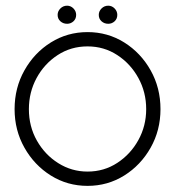

<svg xmlns="http://www.w3.org/2000/svg" viewBox="-20 -624 600 658"><path d="M280 13Q211 13 154.2 -22.5Q97.5 -58 63.8 -117.8Q30 -177.5 30 -250Q30 -323 63.8 -383Q97.5 -443 154.2 -478.5Q211 -514 280 -514Q349 -514 405.8 -478.5Q462.5 -443 496.2 -383Q530 -323 530 -250Q530 -177.5 496.2 -117.8Q462.5 -58 405.8 -22.5Q349 13 280 13ZM280 -36Q336.5 -36 382 -65.8Q427.5 -95.5 454.2 -144Q481 -192.5 481 -250Q481 -308 454.2 -356.8Q427.5 -405.5 382 -435.2Q336.5 -465 280 -465Q223 -465 177.5 -435.2Q132 -405.5 105.5 -356.8Q79 -308 79 -250Q79 -190.5 106.5 -142Q134 -93.5 179.8 -64.8Q225.5 -36 280 -36ZM210 -542.5Q196.5 -542.5 187 -551Q177.5 -559.5 177.5 -573Q177.5 -585.5 187 -595Q196.5 -604.5 210 -604.5Q222.5 -604.5 231.8 -595Q241 -585.5 241 -573Q241 -559.5 231.8 -551Q222.5 -542.5 210 -542.5ZM351 -542.5Q337.5 -542.5 328 -551Q318.5 -559.5 318.5 -573Q318.5 -585.5 328 -595Q337.5 -604.5 351 -604.5Q363.5 -604.5 372.8 -595Q382 -585.5 382 -573Q382 -559.5 372.8 -551Q363.5 -542.5 351 -542.5Z"/></svg>

Font: Urbanist ExtraLight
Style: Regular
Weight: 200
Designer: Corey Hu
Foundry: Corey Hu
Version: Version 1.330; ttfautohint (v1.8.4.7-5d5b)